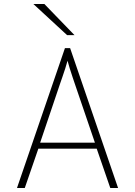

<svg xmlns="http://www.w3.org/2000/svg" viewBox="-20 -941 676 961"><path d="M65 0 305 -700H331L571 0H532L464 -197H172L104 0ZM181 -227H455L353 -526Q350.5 -533 343.5 -554.2Q336.5 -575.5 329 -599Q321.5 -622.5 318 -637Q314.5 -622.5 306.8 -599Q299 -575.5 291.8 -554.2Q284.5 -533 282 -526ZM316 -765 147 -921H202L353 -765Z"/></svg>

Font: Overpass Thin
Style: Regular
Weight: 250
Designer: Delve Withrington, Dave Bailey, Thomas Jockin
Foundry: Delve Fonts LLC
Version: Version 4.000